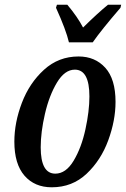

<svg xmlns="http://www.w3.org/2000/svg" viewBox="-20 -786 535 816"><path d="M41 -184Q41 -265 73 -349Q105 -433 167 -489.5Q229 -546 314 -546Q384 -546 427.5 -498Q471 -450 471 -353Q471 -274 440 -189.5Q409 -105 348 -47.5Q287 10 200 10Q127 10 84 -39.5Q41 -89 41 -184ZM360 -376Q360 -490 298 -490Q255 -490 222 -435Q189 -380 171 -302Q153 -224 153 -160Q153 -48 215 -48Q260 -48 293 -103Q326 -158 343 -236Q360 -314 360 -376ZM218 -753 222 -766H266Q309 -715 333 -669Q396 -731 439 -766H495L492 -753Q411 -659 374 -606H273Q261 -658 218 -753Z"/></svg>

Font: Noto Serif CondSemiBold
Style: Italic
Weight: 600
Width: 3
Italic angle: -12°
Designer: Monotype Design Team
Foundry: Monotype Imaging Inc.
Version: Version 1.001